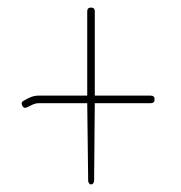

<svg xmlns="http://www.w3.org/2000/svg" viewBox="-20 -558 478 508"><path d="M379 -305H230.8V-528C230.8 -534.7 227.4 -538 220.8 -538C214.1 -538 210.8 -534.7 210.8 -528V-305H81.1C72.7 -305 63.9 -302.7 54.6 -298L43.6 -292C37.6 -289.3 35.9 -285 38.6 -279C41.2 -273 45.6 -271.3 51.6 -274L63.6 -280C70.2 -283.3 76.6 -285 82.6 -285H210.8L213.3 -80C213.3 -77.3 214 -75 215.6 -73C217.2 -71 219 -70 221.1 -70C223.2 -70 225 -71 226.6 -73C228.2 -75 229 -77.3 229 -80L230.8 -285H379C385.7 -285 389 -288.3 389 -295C389 -301.7 385.7 -305 379 -305Z"/></svg>

Font: Proton
Style: RgCnd
Weight: 500
Version: Version 1.017